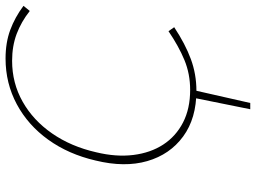

<svg xmlns="http://www.w3.org/2000/svg" viewBox="-132 -572 899 674"><g transform="rotate(-90 317.0 -234.5)"><path d="M271 195 312 -8H339L293 195ZM336 6Q239 6 175.5 -40.5Q112 -87 89 -166.5Q66 -246 91 -348Q113 -443 164 -514Q215 -585 288.5 -624.5Q362 -664 449 -664Q505 -664 549.5 -647.5Q594 -631 634 -601L616 -579Q578 -609 535.5 -625Q493 -641 441 -641Q363 -641 297.5 -604Q232 -567 186 -500.5Q140 -434 120 -346Q103 -276 110.5 -215.5Q118 -155 147 -110.5Q176 -66 224.5 -41Q273 -16 339 -16Q395 -16 443.5 -36Q492 -56 545 -92L559 -72Q500 -33 447 -13.5Q394 6 336 6Z"/></g></svg>

Font: Ysabeau Office Thin
Style: Italic
Weight: 250
Italic angle: -12°
Designer: Christian Thalmann (Catharsis Fonts)
Version: Version 2.001;gftools[0.9.30]; featfreeze: tnum,lnum,ss02